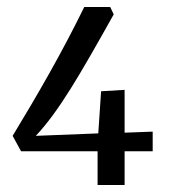

<svg xmlns="http://www.w3.org/2000/svg" viewBox="-20 -527 481 547"><path d="M40 -96H258V0H335V-96H415V-152L335 -149V-271L268 -267L260 -147L82 -140C147 -209 206 -311 304 -486L294 -507H220C157 -378 87 -257 16 -140Z"/></svg>

Font: Yrsa
Style: Regular
Weight: 400
Designer: Anna Giedrys (Yrsa+Rasa design), David Brezina (Yrsa art-direction, Rasa art-direction, design)
Foundry: Rosetta Type Foundry
Version: Version 1.001;PS 1.1;hotconv 1.0.88;makeotf.lib2.5.647800